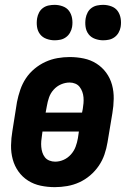

<svg xmlns="http://www.w3.org/2000/svg" viewBox="-20 -763 540 791"><path d="M206 8Q176 8 147.5 2Q119 -4 95.5 -19Q72 -34 56 -56.5Q40 -79 32.5 -106.5Q25 -134 25.5 -164Q26 -194 31 -223L50 -343Q55 -368 63.5 -393Q72 -418 86.5 -440Q101 -462 122 -479.5Q143 -497 167 -508Q191 -519 216.5 -523.5Q242 -528 267 -528Q297 -528 325.5 -522Q354 -516 377.5 -501Q401 -486 417.5 -463.5Q434 -441 441.5 -413.5Q449 -386 448.5 -356Q448 -326 443 -297L423 -177Q419 -152 410.5 -127Q402 -102 387 -80Q372 -58 351.5 -40.5Q331 -23 307 -12Q283 -1 257 3.5Q231 8 206 8ZM318 -299 321 -314Q323 -326 324 -338Q325 -350 324 -362Q323 -374 319 -385Q315 -396 308 -405Q301 -414 290 -418.5Q279 -423 267 -423Q249 -423 231.5 -415.5Q214 -408 201 -393.5Q188 -379 182 -361.5Q176 -344 173 -326L168 -299ZM207 -97Q225 -97 242 -104.5Q259 -112 272 -126.5Q285 -141 291.5 -158.5Q298 -176 301 -194L305 -221H155L153 -206Q151 -194 150 -182Q149 -170 150 -158Q151 -146 154.5 -135Q158 -124 165 -115Q172 -106 183.5 -101.5Q195 -97 207 -97ZM405 -597Q388 -597 371.5 -603Q355 -609 345 -622Q335 -635 332.5 -652.5Q330 -670 333 -688Q335 -700 341 -711.5Q347 -723 357.5 -730.5Q368 -738 380.5 -740.5Q393 -743 405 -743Q422 -743 438.5 -737Q455 -731 464.5 -718Q474 -705 477 -687.5Q480 -670 477 -652Q475 -640 468.5 -628.5Q462 -617 451.5 -609.5Q441 -602 429 -599.5Q417 -597 405 -597ZM205 -597Q188 -597 171.5 -603Q155 -609 145 -622Q135 -635 132.5 -652.5Q130 -670 133 -688Q135 -700 141 -711.5Q147 -723 157.5 -730.5Q168 -738 180.5 -740.5Q193 -743 205 -743Q222 -743 238.5 -737Q255 -731 264.5 -718Q274 -705 277 -687.5Q280 -670 277 -652Q275 -640 268.5 -628.5Q262 -617 251.5 -609.5Q241 -602 229 -599.5Q217 -597 205 -597Z"/></svg>

Font: Iosevka Term Curly XBd Obl
Style: Regular
Weight: 800
Italic angle: -9°
Designer: Belleve Invis
Foundry: Belleve Invis
Version: Version 32.3.0